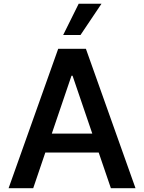

<svg xmlns="http://www.w3.org/2000/svg" viewBox="-20 -982 752 1002"><path d="M153.4 0 216.6 -186.1H495L558.6 0H687.1L428.3 -727.3H283.7L24.9 0ZM250.4 -284.8 353 -586.6H358.7L461.6 -284.8ZM309.7 -799.4H400.2L509.6 -962.4H390.6Z"/></svg>

Font: Magic Ui Pro Semi Bold
Style: Regular
Weight: 600
Designer: Stefan Endress, Andreas Faust
Version: Version 1.000;FEAKit 1.0